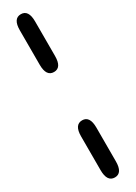

<svg xmlns="http://www.w3.org/2000/svg" viewBox="-249 -770 672 951"><g transform="rotate(-30 87.0 -295.0)"><path d="M87.5 -155Q131 -155 131 -88.5V104.5Q131 171.5 87.5 171.5Q43.5 171.5 43.5 104.5V-88.5Q43.5 -155 87.5 -155ZM87.5 -431.5Q43.5 -431.5 43.5 -498V-695.5Q43.5 -762 87.5 -762Q131 -762 131 -695.5V-498Q131 -431.5 87.5 -431.5Z"/></g></svg>

Font: Sono Medium
Style: Regular
Weight: 500
Designer: Tyler Finck
Foundry: Tyler Finck
Version: Version 2.112